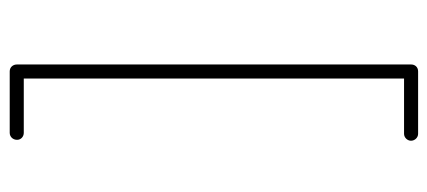

<svg xmlns="http://www.w3.org/2000/svg" viewBox="-270 -570 906 407"><g transform="rotate(90 183.5 -367.0)"><path d="M117.2 50.8C117.2 58.6 122.6 65.9 131.8 65.9H262.2C270 65.9 276.9 59.6 276.9 50.3C276.9 42 270 36.1 262.2 36.1H147V-770H264.2C272 -770 278.8 -776.9 278.8 -784.7C278.8 -793 272 -799.8 264.2 -799.8H131.8C122.6 -799.8 117.2 -793 117.2 -785.2V50.8Z"/></g></svg>

Font: Nemoy
Style: Light
Weight: 300
Designer: BSozoo
Foundry: BSozoo
Version: Version 001.000